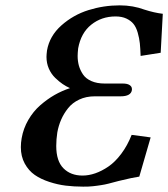

<svg xmlns="http://www.w3.org/2000/svg" viewBox="-20 -678 622 710"><path d="M422.9 -658.2Q471.7 -658.2 515.1 -642.1Q549.8 -630.9 582 -627L574.2 -482.9L500 -471.2Q499 -499 497.1 -517.8Q495.1 -536.6 489.3 -557.1Q483.4 -577.6 473.6 -589.6Q463.9 -601.6 447.3 -609.4Q430.7 -617.2 407.2 -617.2Q355.5 -617.2 317.4 -586.7Q279.3 -556.2 269 -499Q267.1 -481.4 267.1 -471.2Q267.1 -452.1 271.7 -435.3Q276.4 -418.5 286.9 -402.8Q297.4 -387.2 317.9 -378.2Q338.4 -369.1 367.2 -369.1H434.1Q450.7 -369.1 459.2 -363.5Q467.8 -357.9 467.8 -349.1V-345.2Q464.4 -321.8 425.8 -321.8H330.1Q298.3 -321.8 272.9 -309.8Q247.6 -297.9 231.7 -277.8Q215.8 -257.8 206.1 -235.4Q196.3 -212.9 191.9 -188Q188 -162.6 188 -138.2Q188 -82.5 214.6 -55.7Q241.2 -28.8 285.2 -28.8Q308.1 -28.8 332.3 -37.1Q356.4 -45.4 381.1 -62.3Q405.8 -79.1 428.5 -109.4Q451.2 -139.6 466.8 -179.2L537.1 -169.9L495.1 -24.9Q473.1 -22 418.9 -8.8Q416.5 -8.3 406.7 -5.6Q397 -2.9 393.8 -2.2Q390.6 -1.5 381.6 1Q372.6 3.4 367.7 4.2Q362.8 4.9 354 6.6Q345.2 8.3 338.9 8.8L323.2 10.7Q314.5 11.7 305.4 12Q296.4 12.2 287.1 12.2Q253.9 12.2 223.6 8.5Q193.4 4.9 162.1 -5.4Q130.9 -15.6 108.4 -31.2Q85.9 -46.9 71.5 -73.2Q57.1 -99.6 57.1 -133.8Q57.1 -150.4 60.1 -167Q66.4 -203.1 84.7 -234.6Q103 -266.1 128.7 -288.6Q154.3 -311 181.6 -326.7Q209 -342.3 238.8 -352.1Q224.6 -358.4 211.7 -367.2Q198.7 -376 184.1 -390.1Q169.4 -404.3 160.6 -424.3Q151.9 -444.3 151.9 -467.8Q151.9 -475.6 153.8 -491.2Q163.1 -544.9 207 -584Q251 -623 307.1 -640.6Q363.3 -658.2 422.9 -658.2Z"/></svg>

Font: Linux Libertine G
Style: Semibold Italic
Weight: 600
Italic angle: -11.5°
Designer: Philipp H. Poll
Foundry: Philipp H. Poll
Version: Version 5.1.1